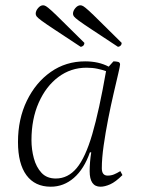

<svg xmlns="http://www.w3.org/2000/svg" viewBox="-20 -694 539 726"><path d="M172 12Q112 12 80 -31.5Q48 -75 48 -157Q48 -244 81.5 -313Q115 -382 172 -422Q229 -462 302 -462Q353 -462 391 -442L409 -462Q419 -462 426.5 -460Q434 -458 434 -450Q434 -445 427 -415Q420 -385 409.5 -340Q399 -295 389 -244Q379 -193 372 -144Q365 -95 365 -58Q365 -30 387 -30Q400 -30 411 -34.5Q422 -39 435 -47L443 -32Q417 -6 396.5 3Q376 12 360 12Q319 12 319 -47Q319 -63 320.5 -81.5Q322 -100 325 -118H320Q298 -55 259.5 -21.5Q221 12 172 12ZM99 -164Q99 -129 108 -95.5Q117 -62 137 -40.5Q157 -19 191 -19Q237 -19 270 -58.5Q303 -98 329 -187Q355 -276 381 -425Q367 -430 348.5 -434Q330 -438 307 -438Q248 -438 201 -403Q154 -368 126.5 -306Q99 -244 99 -164ZM285 -517Q223 -558 188 -581Q153 -604 137.5 -615.5Q122 -627 118.5 -632Q115 -637 115 -642Q115 -653 124 -663.5Q133 -674 143 -674Q148 -674 154 -670.5Q160 -667 174.5 -654Q189 -641 218 -612Q247 -583 299 -532Q299 -525 294.5 -521Q290 -517 285 -517ZM426 -517Q364 -558 329 -581Q294 -604 278.5 -615.5Q263 -627 259.5 -632Q256 -637 256 -642Q256 -653 265 -663.5Q274 -674 284 -674Q289 -674 295 -670.5Q301 -667 315.5 -654Q330 -641 359 -612Q388 -583 440 -532Q440 -525 435.5 -521Q431 -517 426 -517Z"/></svg>

Font: Petrona ExtraLight
Style: Italic
Weight: 200
Italic angle: -9°
Designer: Ringo R. Seeber
Foundry: Ringo R. Seeber
Version: Version 2.001; ttfautohint (v1.8.3)